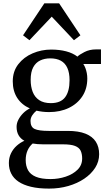

<svg xmlns="http://www.w3.org/2000/svg" viewBox="-20 -868 644 1158"><path d="M276 269.5Q212.5 269.5 166.8 258.5Q121 247.5 91.5 227.5Q62 207.5 47.8 179.2Q33.5 151 33.5 115.5Q33.5 83.5 46.2 57Q59 30.5 80.5 11.2Q102 -8 127 -19Q104 -31.5 92 -52.5Q80 -73.5 80 -103Q80 -125 91 -146.2Q102 -167.5 120 -185.5Q138 -203.5 160 -214Q110 -236.5 83.5 -278Q57 -319.5 57 -377.5Q57 -437.5 90.2 -480.5Q123.5 -523.5 176.5 -546.2Q229.5 -569 288.5 -569Q338.5 -569 378.8 -558.5Q419 -548 447 -526.5Q458 -538 489 -554Q520 -570 558.5 -570H589V-482H482.5Q490 -471 495.2 -457Q500.5 -443 503.5 -427.2Q506.5 -411.5 506.5 -394.5Q506.5 -333 476.8 -287.5Q447 -242 395 -217Q343 -192 276.5 -192Q256 -192 236.8 -194.2Q217.5 -196.5 200 -200.5Q184.5 -188 174.2 -172Q164 -156 164 -138.5Q164 -102 189 -90.2Q214 -78.5 274 -78.5H388Q453.5 -78.5 495.5 -61.8Q537.5 -45 557.8 -13.5Q578 18 578 62Q578 106.5 554 144Q530 181.5 488.2 209.8Q446.5 238 392 253.8Q337.5 269.5 276 269.5ZM285 212Q332.5 212 376.2 197.5Q420 183 447.8 155.5Q475.5 128 475.5 88Q475.5 60.5 466.5 41.2Q457.5 22 432.5 12.2Q407.5 2.5 359.5 2.5H239.5Q222.5 2.5 206.5 1.2Q190.5 0 177 -2.5Q157 15 146 40Q135 65 135 97.5Q135 133 149.2 158.8Q163.5 184.5 196.5 198.2Q229.5 212 285 212ZM286.5 -246Q346 -246 372.8 -281.5Q399.5 -317 399.5 -384Q399.5 -429 386.2 -458.2Q373 -487.5 347 -501.8Q321 -516 283 -516Q249 -516 222.2 -503.2Q195.5 -490.5 180.2 -462Q165 -433.5 165 -386.5Q165 -345.5 177.2 -313.8Q189.5 -282 216.5 -264Q243.5 -246 286.5 -246ZM157.5 -625.5 119 -655 247.5 -848H336.5L465 -655L426 -625.5L292 -767.5Z"/></svg>

Font: Merriweather 20pt
Style: Regular
Weight: 400
Version: Version 2.100